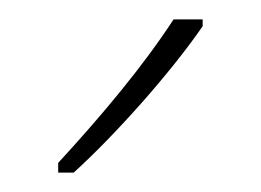

<svg xmlns="http://www.w3.org/2000/svg" viewBox="-20 -784 269 198"><path d="M189 -757V-764H159C127 -715 85 -665 40 -616V-606H56C99 -645 156 -709 189 -757Z"/></svg>

Font: Noto Sans Sinhala UI Condensed Thin
Style: Regular
Weight: 100
Width: 3
Designer: Jelle Bosma - Monotype Design Team
Foundry: Monotype Imaging Inc.
Version: Version 2.006